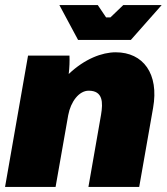

<svg xmlns="http://www.w3.org/2000/svg" viewBox="-25 -740 660 760"><path d="M-5 0H195L245 -284C255 -338 288 -381 326 -381C383 -381 383 -334 375 -286L325 0H526L581 -313C605 -448 542 -533 433 -533C379 -533 310 -507 247 -447C250 -473 251 -498 250 -520H86ZM284 -582H493L615 -720H463L412 -671H395L362 -720H210Z"/></svg>

Font: Fixel Text 20240404 Black
Style: Italic
Weight: 900
Width: 4
Italic angle: -10°
Designer: AlfaBravo + MacPaw
Foundry: Kyrylo Tkachov, Marchela Mozhyna, Serhii Makarenko, Maria Weinstein, Zakhar Kryvoshyya
Version: Version 1.211;Glyphs 3.2 (3225)